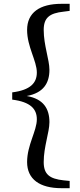

<svg xmlns="http://www.w3.org/2000/svg" viewBox="-20 -810 418 1006"><path d="M345 -753V-790H302C188 -790 122 -744 122 -653C122 -565 173 -491 173 -430C173 -376 140 -338 44 -326V-288C140 -276 173 -239 173 -185C173 -124 122 -50 122 39C122 129 188 176 302 176H345V138L314 135C239 127 209 103 209 39C209 -41 239 -117 239 -170C239 -240 208 -292 120 -307C208 -323 239 -375 239 -444C239 -497 209 -573 209 -653C209 -717 239 -741 314 -749Z"/></svg>

Font: Source Han Serif CN SemiBold
Style: Regular
Weight: 600
Designer: Ryoko NISHIZUKA 西塚涼子 (kana & ideographs); Frank Grießhammer (Latin, Greek & Cyrillic); Wenlong ZHANG 张文龙 (bopomofo); San
Foundry: Adobe Systems Incorporated
Version: Version 1.000;PS 1;hotconv 16.6.53;makeotf.lib2.5.65590